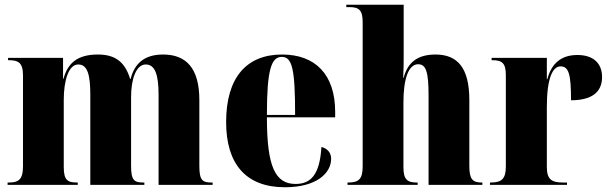

<svg xmlns="http://www.w3.org/2000/svg" viewBox="-20 -780 2574 810"><path d="M12 0H308V-10H305C266 -10 249 -19 249 -75V-359C249 -439 269 -508 310 -508C349 -508 361 -465 361 -380V0H589V-10H585C546 -10 533 -19 533 -80V-371C533 -446 554 -508 595 -508C634 -508 649 -465 649 -380V0H877V-10H873C834 -10 821 -19 821 -80V-358C821 -493 765 -550 668 -550C591 -550 548 -514 531 -447H529C506 -524 460 -550 393 -550C308 -550 266 -515 248 -448H246V-536H14V-526H17C56 -526 77 -517 77 -462V-78C77 -19 55 -10 16 -10H12Z M1182 10C1316 10 1377 -50 1377 -110C1377 -137 1360 -154 1336 -160C1329 -41 1290 -4 1227 -4C1141 -4 1106 -77 1106 -285H1394V-308C1394 -467 1309 -550 1170 -550C1020 -550 934 -453 934 -265C934 -91 1015 10 1182 10ZM1225 -295H1106C1106 -488 1125 -540 1169 -540C1213 -540 1225 -488 1225 -295Z M1446 0H1742V-10H1738C1697 -10 1682 -24 1682 -75V-349C1682 -446 1703 -509 1744 -509C1778 -509 1788 -475 1788 -377V0H2015V-10H2012C1973 -10 1960 -25 1960 -80V-358C1960 -493 1911 -550 1817 -550C1739 -550 1699 -514 1683 -452H1681C1683 -486 1683 -518 1683 -552V-760H1441V-750H1454C1495 -750 1510 -737 1510 -686V-78C1510 -24 1493 -10 1449 -10H1446Z M2047 0H2372V-10H2355C2306 -10 2287 -24 2287 -76V-329C2287 -449 2311 -500 2345 -500C2380 -500 2389 -465 2389 -357C2475 -357 2520 -390 2520 -455C2520 -513 2483 -548 2416 -548C2349 -548 2307 -514 2289 -446H2287V-536H2054V-526H2057C2099 -526 2114 -513 2114 -463V-77C2114 -24 2095 -10 2050 -10H2047Z"/></svg>

Font: Noto Serif Display Condensed Black
Style: Regular
Weight: 900
Width: 3
Designer: Monotype Design Team
Foundry: Monotype Imaging Inc.
Version: Version 2.009